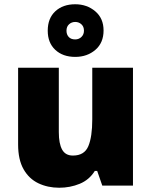

<svg xmlns="http://www.w3.org/2000/svg" viewBox="-20 -871 710 901"><path d="M604 -553V0H460L436 -69H425Q399 -27 354 -8.5Q309 10 258 10Q204 10 160 -11Q116 -32 90.5 -77Q65 -122 65 -193V-553H256V-251Q256 -197 271.5 -169Q287 -141 322 -141Q376 -141 394.5 -185Q413 -229 413 -311V-553ZM333 -604Q275 -604 239.5 -637Q204 -670 204 -727Q204 -785 239.5 -818Q275 -851 333 -851Q388 -851 427 -818Q466 -785 466 -728Q466 -670 427.5 -637Q389 -604 333 -604ZM333 -686Q350 -686 362 -697.5Q374 -709 374 -727Q374 -746 362 -757Q350 -768 333 -768Q316 -768 304 -757Q292 -746 292 -727Q292 -709 302.5 -697.5Q313 -686 333 -686Z"/></svg>

Font: Noto Sans Cherokee Black
Style: Regular
Weight: 900
Designer: Monotype Design Team
Foundry: Monotype Imaging Inc.
Version: Version 2.001; ttfautohint (v1.8.4.7-5d5b)